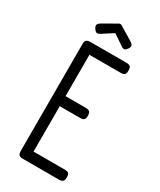

<svg xmlns="http://www.w3.org/2000/svg" viewBox="-215 -914 825 993"><g transform="rotate(30 197.5 -417.0)"><path d="M104 11Q93 11 86.5 8Q80 5 77.5 -2Q75 -9 75 -20V-657Q75 -674 82 -680.5Q89 -687 107 -687H321Q332 -687 338.5 -684Q345 -681 347.5 -674.5Q350 -668 350 -656Q350 -645 347 -638.5Q344 -632 337.5 -629.5Q331 -627 320 -627H134V-380H255Q266 -380 272.5 -377Q279 -374 282 -367.5Q285 -361 285 -349Q285 -338 282 -331.5Q279 -325 272 -322.5Q265 -320 253 -320H134V-49H321Q332 -49 338.5 -46Q345 -43 347.5 -36.5Q350 -30 350 -19Q350 -8 347 -1.5Q344 5 337.5 8Q331 11 320 11ZM193 -845Q197 -845 199.5 -843.5Q202 -842 206 -840L277 -797Q293 -788 297.5 -779.5Q302 -771 293 -757Q284 -744 276.5 -742Q269 -740 259 -747L194 -791L127 -748Q119 -743 111 -743.5Q103 -744 93 -759Q84 -773 88 -781.5Q92 -790 107 -798L180 -840Q184 -842 186.5 -843.5Q189 -845 193 -845Z"/></g></svg>

Font: Fredoka Condensed Light
Style: Regular
Weight: 300
Width: 3
Designer: Ben Nathan
Foundry: Milena B. Brandão, Ben Nathan
Version: Version 2.001